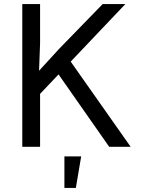

<svg xmlns="http://www.w3.org/2000/svg" viewBox="-20 -718 690 939"><path d="M89 0V-698H176V-506L171 -372L270 -480L482 -698H593L176 -259V0ZM514 0 237 -396 308 -442 619 0ZM295 201V47H377L351 201Z"/></svg>

Font: Azeret Mono Light
Style: Regular
Weight: 300
Designer: Martin Vácha
Foundry: Displaay
Version: Version 1.002